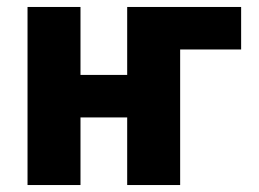

<svg xmlns="http://www.w3.org/2000/svg" viewBox="-20 -531 742 551"><path d="M59 0H211V-194H345V0H497V-389H672V-511H345V-316H211V-511H59Z"/></svg>

Font: Finlandica
Style: Bold
Weight: 700
Designer: Niklas Ekholm, Juho Hiilivirta, Jaakko Suomalainen
Foundry: Helsinki Type Studio
Version: Version 2.000;Glyphs 3.2 (3202)